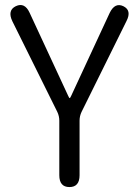

<svg xmlns="http://www.w3.org/2000/svg" viewBox="-20 -757 563 777"><path d="M261 0Q220 0 220 -48V-269Q220 -287 212 -304L30 -671Q9 -715 44 -732Q80 -749 100 -705L256 -369Q260 -360 262 -360Q264 -360 268 -369L424 -705Q445 -748 479 -732Q514 -715 492 -672L310 -304Q302 -287 302 -269V-48Q302 0 261 0Z"/></svg>

Font: Resource Han Rounded JP Normal
Style: Regular
Weight: 350
Designer: Cyano Hao (round all glyphs); Ryoko NISHIZUKA 西塚涼子 (kana, bopomofo & ideographs); Paul D. Hunt (Latin, Greek & Cyrillic)
Foundry: Cyano Hao
Version: 0.990